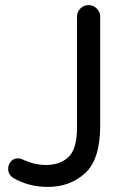

<svg xmlns="http://www.w3.org/2000/svg" viewBox="-20 -723 506 753"><path d="M373 -657V-230Q373 -99 314.5 -44.5Q256 10 167 10Q94 10 34 -24Q12 -37 12 -61Q12 -77 22.5 -89.5Q33 -102 50 -102Q60 -102 68 -98Q114 -76 161 -76Q215 -76 248.5 -107Q282 -138 282 -224V-657Q282 -676 295 -689.5Q308 -703 327 -703Q346 -703 359.5 -689.5Q373 -676 373 -657Z"/></svg>

Font: VarelaRound
Style: Regular
Weight: 400
Designer: Joe Prince, Avraham Cornfeld
Foundry: Joe Prince, Avraham Cornfeld
Version: Version 2.000;PS 002.000;hotconv 1.0.88;makeotf.lib2.5.64775